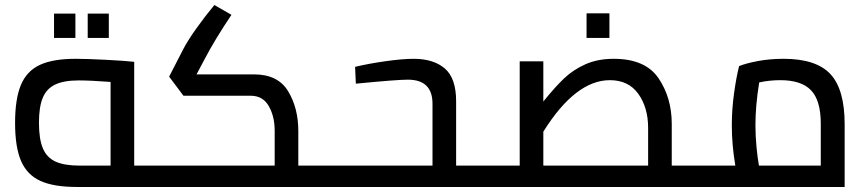

<svg xmlns="http://www.w3.org/2000/svg" viewBox="-20 -744 3437 764"><path d="M40 0ZM625 -85V0H286Q194 0 141 -24Q88 -48 64 -103Q40 -158 40 -255Q40 -350 63 -405.5Q86 -461 138 -485.5Q190 -510 281 -510Q325 -510 402 -506Q479 -502 514 -498V-85ZM297 -85H420V-418Q340 -424 293 -424Q234 -424 199.5 -407.5Q165 -391 150 -354.5Q135 -318 135 -256Q135 -191 150.5 -154Q166 -117 201 -101Q236 -85 297 -85ZM195 -690H280V-593H195ZM329 -690H413V-593H329Z M1307 -85V0H625V-85H1073V-224Q1073 -280 1050 -321Q1027 -362 980 -363H710L653 -439L708 -546Q727 -583 762.5 -632.5Q798 -682 833 -724L901 -685Q834 -585 795 -510L762 -448H991Q1086 -448 1126.5 -381Q1167 -314 1167 -223V-85Z M1906 -85V0H1307V-85H1701V-331Q1701 -427 1603 -427Q1559 -427 1396 -411L1393 -478Q1447 -491 1514.5 -500.5Q1582 -510 1626 -510Q1705 -510 1750 -471.5Q1795 -433 1795 -341V-85Z M1906 0ZM2744 -85V0H1906V-85H2048V-500H2142V-340Q2187 -396 2223.5 -431Q2260 -466 2309 -488Q2358 -510 2422 -510Q2548 -510 2600.5 -432.5Q2653 -355 2653 -251V-85ZM2142 -220V-85H2559V-235Q2559 -316 2520 -370.5Q2481 -425 2407 -425Q2270 -425 2142 -220ZM2314 -691H2405V-593H2314Z M3341 -250V0H2744V-85H2906Q2892 -167 2892 -246Q2892 -309 2901 -373.5Q2910 -438 2921 -481Q2948 -492 2995.5 -501Q3043 -510 3098 -510Q3228 -510 3284.5 -449Q3341 -388 3341 -250ZM3000 -85H3246V-252Q3246 -344 3207.5 -384.5Q3169 -425 3085 -425Q3042 -425 3001 -416Q2986 -324 2986 -246Q2986 -201 2990.5 -156.5Q2995 -112 3000 -85Z"/></svg>

Font: Cairo SemiBold
Style: Regular
Weight: 600
Designer: Mohamed Gaber, the designers of Titillium
Foundry: Kief Type Foundry
Version: Version 2.009; ttfautohint (v1.5.33-1714) -l 8 -r 50 -G 200 